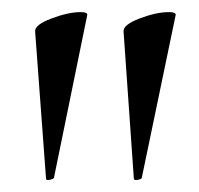

<svg xmlns="http://www.w3.org/2000/svg" viewBox="-20 -660 329 317"><path d="M113 -640Q125 -640 124 -635L69 -366Q67 -364 61.5 -363Q56 -362 56 -365L38 -608Q37 -619 65 -629.5Q93 -640 113 -640ZM259 -640Q271 -640 270 -635L214 -366Q213 -364 207 -363Q201 -362 201 -365L184 -608Q183 -619 210.5 -629.5Q238 -640 259 -640Z"/></svg>

Font: Cormorant Garamond Medium
Style: Regular
Weight: 500
Designer: Christian Thalmann (Catharsis Fonts)
Foundry: Catharsis Fonts
Version: Version 4.000